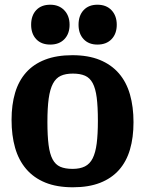

<svg xmlns="http://www.w3.org/2000/svg" viewBox="-20 -784 615 814"><path d="M546 -266Q546 -331 531 -383.5Q516 -436 484 -473Q452 -510 403 -530Q354 -550 287 -550Q220 -550 171 -531Q122 -512 90.5 -476.5Q59 -441 44 -390.5Q29 -340 29 -276Q29 -210 44 -157.5Q59 -105 91 -67.5Q123 -30 172 -10Q221 10 289 10Q356 10 404.5 -9Q453 -28 484.5 -63.5Q516 -99 531 -150Q546 -201 546 -266ZM181 -267Q181 -327 186.5 -366.5Q192 -406 204.5 -429.5Q217 -453 237.5 -462.5Q258 -472 289 -472Q320 -472 340.5 -463Q361 -454 373 -431.5Q385 -409 390 -370.5Q395 -332 395 -272Q395 -215 390 -176Q385 -137 373 -113Q361 -89 340 -78.5Q319 -68 288 -68Q256 -68 235.5 -77Q215 -86 203 -108.5Q191 -131 186 -169.5Q181 -208 181 -267ZM112 -679Q112 -641 133.5 -618Q155 -595 193 -595Q231 -595 253 -618Q275 -641 275 -679Q275 -717 252.5 -740.5Q230 -764 193 -764Q155 -764 133.5 -741Q112 -718 112 -679ZM313 -679Q313 -641 334.5 -618Q356 -595 393 -595Q431 -595 453 -618Q475 -641 475 -679Q475 -717 453 -740.5Q431 -764 393 -764Q356 -764 334.5 -741Q313 -718 313 -679Z"/></svg>

Font: GradeGX
Style: Regular
Weight: 100
Width: 1
Designer: Adam Twardoch
Foundry: Adam Twardoch
Version: Version 2.002; DEVELOPMENT